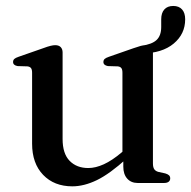

<svg xmlns="http://www.w3.org/2000/svg" viewBox="-20 -630 658 661"><path d="M617.5 -563.5Q617.5 -513 578 -480Q538.5 -447 469 -446Q463.5 -446 458.2 -448.5Q453 -451 451.5 -457.5Q450.5 -463 453.8 -466.5Q457 -470 467 -472.5Q503.5 -477.5 519.2 -492.5Q535 -507.5 535 -537V-563.5Q535 -585.5 545.8 -597.5Q556.5 -609.5 576.5 -609.5Q596 -609.5 606.8 -597.5Q617.5 -585.5 617.5 -563.5ZM404.5 -56.5V-90L401.5 -93V-379.5Q401.5 -390.5 397.8 -395.5Q394 -400.5 385.5 -401.5L351.5 -402.5Q343.5 -404 339.8 -407.5Q336 -411 336 -416.5Q336 -423 340.2 -427Q344.5 -431 355 -434.5L439.5 -464Q455 -469.5 464.5 -472Q474 -474.5 481.5 -474.5Q494 -474.5 500.2 -467.8Q506.5 -461 506.5 -449.5V-67.5Q506.5 -54 511.2 -47.2Q516 -40.5 526 -38L549 -33Q557.5 -30.5 561.8 -26.5Q566 -22.5 566 -16Q566 -8.5 560.5 -4.2Q555 0 544 0H454.5Q431.5 0 418 -15Q404.5 -30 404.5 -56.5ZM90.5 -135.5V-379.5Q90.5 -390.5 86.8 -395.5Q83 -400.5 74.5 -401.5L40.5 -402.5Q32.5 -404 28.8 -407.5Q25 -411 25 -416.5Q25 -423 29.2 -427Q33.5 -431 44 -434.5L128.5 -464Q144.5 -470 154 -472.2Q163.5 -474.5 170 -474.5Q182.5 -474.5 189 -467.8Q195.5 -461 195.5 -449.5V-151.5Q195.5 -101 219.8 -76.2Q244 -51.5 284 -51.5Q309 -51.5 337.5 -64.5Q366 -77.5 398.5 -105L419.5 -123L438.5 -104L417 -85Q358 -31.5 313.8 -10Q269.5 11.5 229 11.5Q166.5 11.5 128.5 -28Q90.5 -67.5 90.5 -135.5Z"/></svg>

Font: Fraunces 20pt
Style: Regular
Weight: 400
Version: Version 1.000;[b76b70a41]